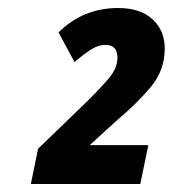

<svg xmlns="http://www.w3.org/2000/svg" viewBox="-20 -875 431 479"><path d="M57 -416 75 -504 189 -614Q229 -653 251 -679Q273 -705 273 -731Q273 -763 243 -763Q224 -763 204 -749.5Q184 -736 166 -720L126 -794Q187 -855 275 -855Q330 -855 360.5 -827Q391 -799 391 -754Q391 -700 356.5 -658.5Q322 -617 273 -576L204 -513H350L330 -416Z"/></svg>

Font: Noto Sans Condensed ExtraBold
Style: Italic
Weight: 800
Width: 3
Italic angle: -12°
Designer: Monotype Design Team
Foundry: Monotype Imaging Inc.
Version: Version 2.013; ttfautohint (v1.8.4.7-5d5b)